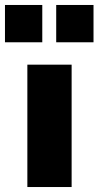

<svg xmlns="http://www.w3.org/2000/svg" viewBox="-49 -752 396 772"><path d="M61 0V-492H239V0ZM177 -582V-732H327V-582ZM-29 -582V-732H121V-582Z"/></svg>

Font: Nunito Sans 12pt Black
Style: Regular
Weight: 900
Designer: Vernon Adams
Foundry: Vernon Adams
Version: Version 3.101;gftools[0.9.27]